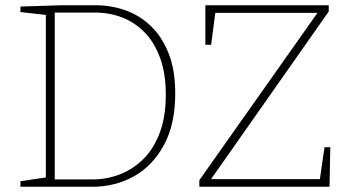

<svg xmlns="http://www.w3.org/2000/svg" viewBox="-20 -713 1340 733"><path d="M345 -693Q405 -693 459.5 -673.5Q514 -654 556.5 -613Q599 -572 624 -508.5Q649 -445 649 -356Q649 -239 606 -159.5Q563 -80 491.5 -40Q420 0 332 0H58V-21L164 -37L155 -26V-666L164 -655L58 -667V-688L217 -693ZM333 -28Q388 -28 438 -47.5Q488 -67 527.5 -106Q567 -145 590 -206.5Q613 -268 613 -352Q613 -433 591 -492.5Q569 -552 531.5 -590Q494 -628 446 -646.5Q398 -665 343 -665H180L189 -674V-19L180 -28ZM741 0V-25L1197 -671L1202 -664H792L803 -672L786 -542H764V-693H1235V-669L780 -21L777 -29H1214L1200 -21L1219 -151H1241L1238 0Z"/></svg>

Font: Bitter Thin ExtraLight
Style: Regular
Weight: 250
Version: Version 2.002